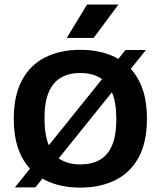

<svg xmlns="http://www.w3.org/2000/svg" viewBox="-20 -823 712 850"><path d="M136.5 6.5H46L535.5 -601.5H626ZM335.5 7.5Q246.5 7.5 180.2 -25.5Q114 -58.5 77.5 -126.2Q41 -194 41 -297Q41 -400.5 77.5 -468.2Q114 -536 180.5 -569.2Q247 -602.5 335.5 -602.5Q425 -602.5 491.2 -569.2Q557.5 -536 594 -468.2Q630.5 -400.5 630.5 -297Q630.5 -194 594 -126.5Q557.5 -59 491 -25.8Q424.5 7.5 335.5 7.5ZM335.5 -95Q385.5 -95 421.2 -115Q457 -135 476 -179.2Q495 -223.5 495 -295Q495 -369 475.8 -414.2Q456.5 -459.5 420.8 -479.8Q385 -500 335.5 -500Q286.5 -500 251 -480Q215.5 -460 196.2 -416Q177 -372 177 -300Q177 -225.5 196 -180.5Q215 -135.5 250.5 -115.2Q286 -95 335.5 -95ZM275.5 -655 365.5 -803H504.5L394.5 -655Z"/></svg>

Font: Encode Sans SC SemiBold
Style: Regular
Weight: 600
Version: Version 3.002